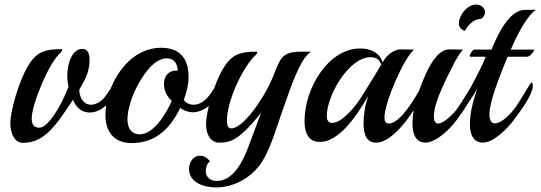

<svg xmlns="http://www.w3.org/2000/svg" viewBox="-20 -615 2354 836"><path d="M474 -198C479 -206 481 -222 481 -234C481 -244 479 -251 477 -251C474 -251 442 -195 426 -181C409 -166 392 -159 376 -159C349 -159 327 -182 325 -224C345 -262 370 -294 370 -356C370 -380 363 -402 338 -402C296 -402 273 -343 273 -284C273 -267 275 -251 278 -237C248 -158 191 -59 151 -59C127 -59 118 -75 118 -99C118 -159 192 -342 245 -387C249 -391 251 -395 251 -397C251 -400 250 -401 247 -401C181 -401 142 -391 107 -336C61 -263 25 -130 25 -79C25 -26 48 7 80 7C175 7 225 -71 298 -181C312 -143 340 -125 371 -125C408 -125 447 -150 474 -198Z M921 -246C897 -201 866 -159 823 -159C806 -159 790 -166 780 -180C793 -213 801 -247 801 -281C801 -347 774 -407 682 -407C532 -407 439 -238 439 -114C439 -28 490 8 552 8C665 8 724 -63 765 -145C780 -133 801 -126 821 -126C860 -126 933 -167 933 -237C933 -246 931 -252 927 -252C925 -252 923 -250 921 -246ZM754 -308C752 -308 750 -308 748 -308C715 -308 694 -285 694 -249C694 -220 707 -194 728 -176C704 -122 651 -30 587 -30C549 -32 535 -60 535 -96C535 -138 554 -192 571 -227C594 -274 645 -361 706 -361C739 -361 752 -338 754 -308Z M1293 -390C1201 -390 1201 -358 1165 -272C1129 -187 1039 -56 987 -56C973 -56 968 -70 968 -90C968 -178 1041 -330 1094 -376C1098 -380 1100 -384 1100 -386C1100 -389 1099 -390 1096 -390C1030 -390 992 -380 957 -325C911 -253 878 -129 877 -76C877 -23 902 6 934 6C981 6 1019 -1 1117 -124L1060 28C1040 81 998 173 924 173C896 173 876 156 876 131C876 120 881 93 894 89C888 76 870 63 851 63C821 63 803 92 803 120C803 181 869 201 920 201C992 201 1061 166 1106 110C1154 50 1180 -50 1206 -122C1249 -244 1287 -360 1334 -390Z M1823 -201C1830 -213 1833 -227 1833 -238C1833 -248 1831 -255 1827 -255C1825 -255 1823 -253 1820 -248C1788 -187 1723 -77 1672 -77C1660 -77 1654 -86 1654 -103C1654 -170 1739 -363 1783 -399C1780 -399 1777 -399 1773 -399C1758 -399 1734 -400 1723 -400C1696 -400 1661 -374 1646 -343C1633 -391 1583 -404 1549 -404C1407 -404 1306 -227 1306 -89C1306 -20 1335 3 1373 3C1448 3 1522 -89 1584 -199C1569 -156 1563 -114 1563 -77C1563 -30 1576 6 1617 6C1698 6 1785 -137 1823 -201ZM1640 -334C1636 -327 1610 -282 1551 -189C1517 -136 1464 -80 1427 -80C1410 -80 1403 -90 1403 -111C1403 -199 1499 -366 1593 -366C1615 -366 1633 -357 1640 -334Z M2073 -532C2086 -540 2092 -551 2092 -562C2092 -579 2076 -595 2053 -595C2016 -595 1978 -551 1978 -512C1978 -498 1988 -486 2004 -480C2013 -499 2040 -532 2069 -532C2070 -532 2072 -532 2073 -532ZM2040 -201C2047 -213 2050 -228 2050 -239C2050 -249 2048 -255 2044 -255C2040 -255 1992 -170 1968 -138C1940 -102 1904 -77 1888 -77C1875 -77 1869 -89 1869 -107C1869 -168 1918 -262 1957 -339C1964 -353 1985 -390 1997 -399C1994 -399 1991 -399 1987 -399C1972 -399 1948 -400 1937 -400C1875 -400 1834 -295 1816 -250C1791 -188 1776 -126 1776 -78C1776 -16 1801 6 1832 6C1880 6 1940 -54 1968 -92C1995 -128 2021 -169 2040 -201Z M2314 -573C2309 -572 2280 -572 2266 -572C2198 -572 2149 -469 2120 -399H2044C2039 -399 2025 -379 2025 -371C2025 -369 2026 -368 2028 -368H2095C2057 -274 2006 -206 2006 -169C2006 -163 2007 -160 2010 -160C2013 -160 2037 -190 2058 -229V-228C2043 -187 2026 -126 2026 -74C2026 -30 2041 6 2083 6C2129 6 2189 -55 2217 -92C2255 -143 2299 -205 2300 -240C2300 -249 2298 -256 2294 -256C2289 -256 2243 -170 2217 -138C2188 -101 2156 -78 2135 -78C2121 -78 2111 -89 2111 -116C2111 -175 2157 -286 2190 -368H2276C2287 -368 2306 -392 2306 -398C2306 -398 2306 -399 2305 -399H2204C2248 -501 2286 -554 2314 -573Z"/></svg>

Font: Playball
Style: Regular
Weight: 400
Designer: Robert E. Leuschke
Foundry: Robert E. Leuschke
Version: Version 1.001